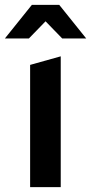

<svg xmlns="http://www.w3.org/2000/svg" viewBox="-41 -764 372 784"><path d="M311 -607 201 -744H89L-21 -607H77L145 -677L213 -607ZM82 -499V0H207V-534Z"/></svg>

Font: Talent
Style: Bold
Weight: 600
Designer: Mike Powis
Version: Version 1.001;hotconv 1.0.109;makeotfexe 2.5.65596